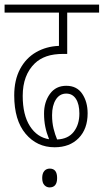

<svg xmlns="http://www.w3.org/2000/svg" viewBox="-20 -642 452 837"><path d="M218 0Q141 0 91.5 -59Q42 -118 42 -226Q42 -293 67.5 -341Q93 -389 137.5 -414.5Q182 -440 237 -442V-587H0V-622H412V-587H273V-407H257Q213 -407 183 -396.5Q153 -386 132 -366Q79 -315 79 -224Q79 -141 110.5 -92Q142 -43 194 -35Q183 -62 177.5 -89Q172 -116 172 -147Q172 -197 197.5 -232.5Q223 -268 269 -268Q315 -268 338.5 -233Q362 -198 362 -148Q362 -80 323 -40Q284 0 218 0ZM207 -140Q207 -108 213.5 -81.5Q220 -55 229 -34Q277 -36 301.5 -67.5Q326 -99 326 -147Q326 -188 311 -211Q296 -234 269 -234Q240 -234 223.5 -208Q207 -182 207 -140ZM164 134Q164 114 173 103.5Q182 93 197 93Q229 93 229 134Q229 175 196 175Q183 175 173.5 165Q164 155 164 134Z"/></svg>

Font: Noto Sans Devanagari ExtraCondensed ExtraLight
Style: Regular
Weight: 200
Width: 2
Designer: Jelle Bosma - Monotype Design Team
Foundry: Monotype Imaging Inc.
Version: Version 2.004; ttfautohint (v1.8.4.7-5d5b)